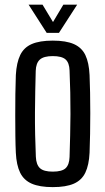

<svg xmlns="http://www.w3.org/2000/svg" viewBox="-20 -778 442 806"><path d="M201.5 7.5Q146.5 7.5 113.2 -7Q80 -21.5 64.5 -53.2Q49 -85 46.5 -136.5Q45 -167 44.5 -208Q44 -249 44 -294Q44 -339 44.5 -383Q45 -427 46.5 -463Q49.5 -515.5 65 -547.2Q80.5 -579 113.5 -593.2Q146.5 -607.5 201.5 -607.5Q257.5 -607.5 290.5 -592.8Q323.5 -578 338.5 -546.5Q353.5 -515 356 -463Q357.5 -430 358.2 -388.8Q359 -347.5 359 -303.2Q359 -259 358.2 -216.2Q357.5 -173.5 356 -136.5Q353.5 -85 338.2 -53.2Q323 -21.5 290 -7Q257 7.5 201.5 7.5ZM201.5 -57.5Q240.5 -57.5 255.8 -72.2Q271 -87 272 -119Q273.5 -164.5 274.5 -209.2Q275.5 -254 275.8 -298.8Q276 -343.5 275 -389Q274 -434.5 272 -482Q271 -514.5 255.2 -528.5Q239.5 -542.5 201.5 -542.5Q163.5 -542.5 147.2 -527.8Q131 -513 130 -480.5Q129 -440 128 -396.2Q127 -352.5 126.8 -306.2Q126.5 -260 127.5 -213Q128.5 -166 130.5 -120Q132 -86.5 147.8 -72Q163.5 -57.5 201.5 -57.5ZM176 -640 100 -758.5H158.5L202.5 -685.5L246 -758.5H304L227.5 -640Z"/></svg>

Font: Big Shoulders
Style: Regular
Weight: 400
Designer: Patric King
Foundry: XO Type Co
Version: Version 2.002